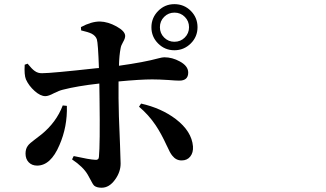

<svg xmlns="http://www.w3.org/2000/svg" viewBox="-20 -836 1540 907"><path d="M460 50.8Q436.5 50.8 424.8 41Q418 34.2 406.2 10.7Q399.4 -2.9 394.5 -10.7Q373 -47.9 320.3 -83L328.1 -98.6H329.1Q404.3 -82 429.7 -81.1Q446.3 -79.1 447.3 -94.7Q453.1 -152.3 450.2 -371.1L449.2 -441.4Q344.7 -429.7 276.4 -412.1Q259.8 -408.2 234.4 -395.5Q209 -381.8 194.3 -381.8Q170.9 -381.8 143.6 -406.2Q116.2 -430.7 102.5 -460.9Q93.8 -482.4 96.7 -530.3L110.4 -535.2Q130.9 -509.8 143.6 -501Q159.2 -489.3 179.7 -490.2Q222.7 -490.2 435.5 -513.7Q443.4 -514.6 447.3 -514.6Q443.4 -631.8 437.5 -650.4Q431.6 -667 413.1 -676.8Q397.5 -684.6 363.3 -692.4L362.3 -708Q411.1 -734.4 452.1 -734.4Q490.2 -733.4 530.8 -710.9Q571.3 -688.5 571.3 -666Q571.3 -654.3 561.5 -637.7Q551.8 -621.1 549.8 -608.4Q543 -573.2 542 -525.4Q661.1 -542 728.5 -560.5Q747.1 -565.4 755.9 -565.4Q793.9 -565.4 829.1 -545.9Q869.1 -524.4 869.1 -493.2Q869.1 -455.1 827.1 -455.1Q810.5 -455.1 776.4 -458Q731.4 -460.9 699.2 -460.9Q642.6 -460.9 540 -451.2Q540 -411.1 540 -371.1Q540 -309.6 546.9 -154.3Q549.8 -78.1 549.8 -63.5Q549.8 -23.4 523.4 12.7Q496.1 50.8 460 50.8ZM155.3 -53.7Q130.9 -53.7 115.7 -69.3Q100.6 -85 100.6 -110.4Q100.6 -133.8 112.3 -148.4Q119.1 -158.2 145.5 -177.7Q164.1 -191.4 174.8 -200.2Q246.1 -257.8 276.4 -337.9L295.9 -335.9Q298.8 -237.3 260.7 -150.4Q219.7 -53.7 155.3 -53.7ZM837.9 -78.1Q811.5 -78.1 793.9 -100.6Q783.2 -113.3 768.6 -146.5L767.6 -148.4Q741.2 -206.1 714.8 -245.1Q682.6 -293 636.7 -332L646.5 -346.7Q742.2 -325.2 810.5 -273.4Q885.7 -215.8 891.6 -144.5Q893.6 -115.2 878.9 -96.7Q864.3 -78.1 837.9 -78.1ZM803.7 -816.4Q849.6 -816.4 881.3 -784.7Q913.1 -752.9 913.1 -707.5Q913.1 -662.1 880.9 -630.4Q848.6 -598.6 803.7 -598.6Q758.8 -598.6 727.1 -630.4Q695.3 -662.1 695.3 -707Q695.3 -752 727.1 -784.2Q758.8 -816.4 803.7 -816.4ZM803.7 -638.7Q833 -638.7 853 -658.7Q873 -678.7 873 -707.5Q873 -736.3 853 -756.3Q833 -776.4 804.2 -776.4Q775.4 -776.4 755.4 -756.3Q735.4 -736.3 735.4 -707.5Q735.4 -678.7 755.4 -658.7Q775.4 -638.7 803.7 -638.7Z"/></svg>

Font: Bpmf GenYo Min B
Style: B
Weight: 700
Foundry: But Ko
Version: Version 1.320